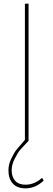

<svg xmlns="http://www.w3.org/2000/svg" viewBox="-20 -770 291 1050"><path d="M210 202.5 218.8 217.5Q175 260 118.8 260Q73.8 260 50 233.8Q26.2 207.5 26.2 161.2Q26.2 128.8 42.5 95.6Q58.8 62.5 70.6 48.1Q82.5 33.8 116.2 -5V-750H136.2V0Q106.2 31.2 92.5 46.9Q78.8 62.5 61.2 96.2Q43.8 130 43.8 161.2Q43.8 197.5 63.1 218.8Q82.5 240 118.8 240Q168.8 240 210 202.5Z"/></svg>

Font: Now Thin
Style: Regular
Weight: 250
Designer: Alfredo Marco Pradil
Foundry: Alfredo Marco Pradil
Version: Version 1.002;PS 001.002;hotconv 1.0.88;makeotf.lib2.5.64775